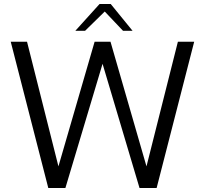

<svg xmlns="http://www.w3.org/2000/svg" viewBox="-20 -946 1031 966"><path d="M223 0 34 -736H116L274 -109L456 -736H536L717 -109L875 -736H957L768 0H682L496 -625L309 0ZM359 -791 481 -926H537L647 -791H599L507 -888L408 -791Z"/></svg>

Font: Exo Thin
Style: Regular
Weight: 400
Version: Version 2.000